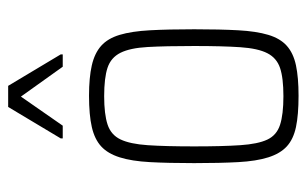

<svg xmlns="http://www.w3.org/2000/svg" viewBox="-164 -598 769 482"><g transform="rotate(-90 221.0 -356.5)"><path d="M222 8Q174 8 143.5 1.5Q113 -5 95 -21.5Q77 -38 67.5 -68Q58 -98 55.5 -143.5Q53 -189 53 -254Q53 -319 55.5 -365Q58 -411 67.5 -441Q77 -471 95 -487.5Q113 -504 143.5 -511Q174 -518 222 -518Q268 -518 298.5 -511Q329 -504 347.5 -487.5Q366 -471 375 -441Q384 -411 386.5 -365Q389 -319 389 -254Q389 -189 386.5 -143.5Q384 -98 375 -68Q366 -38 347.5 -21.5Q329 -5 298.5 1.5Q268 8 222 8ZM221 -30Q267 -30 292 -38.5Q317 -47 329 -70.5Q341 -94 344 -138.5Q347 -183 347 -254Q347 -326 344.5 -370.5Q342 -415 330 -439Q318 -463 292.5 -471.5Q267 -480 221 -480Q176 -480 150 -471.5Q124 -463 112.5 -439Q101 -415 98 -370.5Q95 -326 95 -254Q95 -183 98 -138.5Q101 -94 112 -70.5Q123 -47 149 -38.5Q175 -30 221 -30ZM115 -584V-589L194 -721H247L326 -589V-584H295L220 -689L147 -584Z"/></g></svg>

Font: Saira Condensed ExtraLight
Style: Regular
Weight: 250
Width: 3
Designer: Hector Gatti with collaboration of the Omnibus-Type team
Foundry: Omnibus-Type
Version: Version 1.101